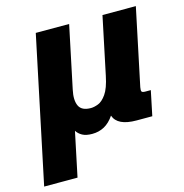

<svg xmlns="http://www.w3.org/2000/svg" viewBox="-146 -625 877 915"><g transform="rotate(-15 292.5 -168.0)"><path d="M-39.6 190.4 111.3 -527.3H275.9L211.4 -220.2Q200.7 -170.9 214.1 -142.1Q227.5 -113.3 272.9 -113.3Q288.6 -113.3 309.1 -121.1Q329.6 -128.9 349.1 -156.5Q368.7 -184.1 380.9 -243.7L440.4 -527.3H605L525.4 -148.4Q522.5 -133.3 525.4 -127.7Q528.3 -122.1 543.5 -122.1H570.3L544.9 0H467.3Q373.5 0 355.5 -53.7Q334 -22 307.1 -7.3Q280.3 7.3 247.1 7.3Q216.8 7.3 198.7 -2.7Q180.7 -12.7 170.9 -28.3L125 190.4Z"/></g></svg>

Font: Schibsted Grotesk ExtraBold
Style: Italic
Weight: 800
Italic angle: -12°
Designer: Bakken & Baeck AS, Henrik Kongsvoll
Foundry: Schibsted ASA
Version: Version 1.100; ttfautohint (v1.8.4.7-5d5b);gftools[0.9.25]